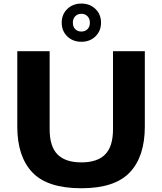

<svg xmlns="http://www.w3.org/2000/svg" viewBox="-20 -1020 886 1050"><path d="M425 9.5Q239.5 9.5 157 -77.2Q74.5 -164 74.5 -328V-740H251.5V-313Q251.5 -219 294.5 -175.5Q337.5 -132 425 -132Q512.5 -132 555.2 -175.5Q598 -219 598 -313V-740H772V-328Q772 -164 689.8 -77.2Q607.5 9.5 425 9.5ZM425 -791.5Q378.5 -791.5 348 -821Q317.5 -850.5 317.5 -896Q317.5 -941.5 348 -971Q378.5 -1000.5 425 -1000.5Q471.5 -1000.5 502 -971Q532.5 -941.5 532.5 -896Q532.5 -850.5 502 -821Q471.5 -791.5 425 -791.5ZM425 -847.5Q445.5 -847.5 458.5 -860.5Q471.5 -873.5 471.5 -896Q471.5 -918 458.5 -931.2Q445.5 -944.5 425 -944.5Q404.5 -944.5 391.5 -931.2Q378.5 -918 378.5 -896Q378.5 -873.5 391.5 -860.5Q404.5 -847.5 425 -847.5Z"/></svg>

Font: Encode Sans Exp
Style: Bold
Weight: 700
Width: 7
Designer: Multiple Designers
Foundry: Impallari Type
Version: Version 3.002; ttfautohint (v1.8.3) -l 8 -r 50 -G 200 -x 14 